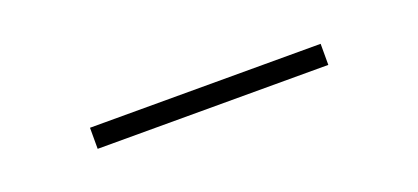

<svg xmlns="http://www.w3.org/2000/svg" viewBox="-13 -459 634 291"><g transform="rotate(-20 304.0 -313.0)"><path d="M118 -296V-330H490V-296Z"/></g></svg>

Font: Be Vietnam Pro Thin
Style: Regular
Weight: 100
Designer: Lam Bao, Tony Le, Vietanh Nguyen
Foundry: Yellow Type Foundry
Version: Version 1.002; ttfautohint (v1.8.3)